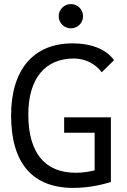

<svg xmlns="http://www.w3.org/2000/svg" viewBox="-20 -917 626 947"><path d="M341.3 9.8C427.2 9.8 499.5 -10.7 526.9 -19.5V-338.4H296.4V-262.2H446.8V-76.7C420.9 -70.3 389.2 -64.9 353 -64.9C200.7 -64.9 119.6 -164.1 119.6 -352.5C119.6 -528.3 201.7 -628.4 343.3 -628.4C398.4 -628.4 449.2 -604 481.9 -560.5L542 -620.1C506.3 -672.9 431.6 -703.1 337.4 -703.1C145 -703.1 34.7 -573.2 34.7 -347.7C34.7 -113.3 139.6 9.8 341.3 9.8ZM329.6 -777.3C362.8 -777.3 389.6 -803.7 389.6 -836.9C389.6 -870.1 362.8 -897 329.6 -897C296.4 -897 269.5 -870.1 269.5 -836.9C269.5 -803.7 296.4 -777.3 329.6 -777.3Z"/></svg>

Font: Cascadia Mono PL SemiLight
Style: Regular
Weight: 350
Monospace: yes
Designer: Aaron Bell
Foundry: Saja Typeworks
Version: Version 2404.023